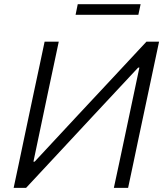

<svg xmlns="http://www.w3.org/2000/svg" viewBox="-20 -916 796 936"><path d="M46.5 0Q59 -59.5 71 -115Q82.5 -170.5 96.5 -236.5L146.5 -473Q161 -540.5 173 -597Q184.5 -653 197.5 -713H266.5Q254 -653.5 242 -597.5Q230 -541 215.5 -473L143 -128H149L361 -356Q441.5 -442 524.5 -531Q607 -620 694 -713H755.5Q743 -654.5 731 -597.5Q719 -540.5 704.5 -472.5L654.5 -237Q640.5 -170.5 629 -115.5Q617 -60 604.5 0H535Q548 -60 559.8 -115.2Q571.5 -170.5 585.5 -236.5L659.5 -586.5H653.5L437 -354.5Q339 -249 259.8 -164Q180.5 -79 107 0ZM348.5 -844 359 -895.5H665.5L654.5 -844Z"/></svg>

Font: Heraclito Light
Style: Italic
Weight: 300
Italic angle: -12°
Designer: Kostas Bartsokas (font) & Cristiano Sobral (main changes)
Foundry: Kostas Bartsokas (font) & Cristiano Sobral (main changes)
Version: Version 1.00;July 8, 2020;FontCreator 13.0.0.2655 64-bit